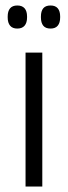

<svg xmlns="http://www.w3.org/2000/svg" viewBox="-20 -679 246 699"><path d="M73 0V-487.5H134V0ZM43 -575Q25.5 -575 16.8 -585.5Q8 -596 8 -615.5V-619Q8 -638.5 16.8 -648.8Q25.5 -659 43 -659Q60.5 -659 69.5 -648.8Q78.5 -638.5 78.5 -619V-615.5Q78.5 -596 69.5 -585.5Q60.5 -575 43 -575ZM164 -575Q146 -575 137.5 -585.5Q129 -596 129 -615.5V-619Q129 -638.5 137.5 -648.8Q146 -659 164 -659Q181.5 -659 190.2 -648.8Q199 -638.5 199 -619V-615.5Q199 -596 190.2 -585.5Q181.5 -575 164 -575Z"/></svg>

Font: Anek Tamil Light
Style: Regular
Weight: 300
Designer: Aadarsh Rajan (Tamil), Yesha Goshar (Latin)
Foundry: Ek Type
Version: Version 1.003